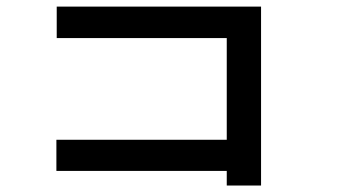

<svg xmlns="http://www.w3.org/2000/svg" viewBox="-20 -615 1040 590"><path d="M153.3 -89.8V-185.5H676.8V-498H154.3V-594.7H782.2V-44.9H676.8V-89.8Z"/></svg>

Font: Gothic A1 SemiBold
Style: Regular
Weight: 600
Version: Version 2.50